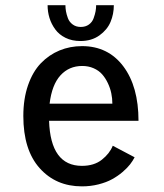

<svg xmlns="http://www.w3.org/2000/svg" viewBox="-20 -684 610 716"><path d="M404.5 -664.5Q404.5 -631.5 392.2 -602.2Q380 -573 350.8 -552Q321.5 -531 280 -531Q248.5 -531 224.2 -543Q200 -555 185.8 -574.8Q171.5 -594.5 164.5 -617.2Q157.5 -640 157.5 -664.5H224Q224 -653.5 226 -642Q228 -630.5 233.2 -616.2Q238.5 -602 251 -592.8Q263.5 -583.5 281 -583.5Q299 -583.5 311.5 -592.5Q324 -601.5 329.2 -616.2Q334.5 -631 336.5 -642.2Q338.5 -653.5 338.5 -664.5ZM482 -97.5Q475.5 -84.5 465 -71Q454.5 -57.5 437 -42.5Q419.5 -27.5 398.2 -15.8Q377 -4 347.5 3.5Q318 11 285.5 11Q188.5 11 127.8 -57Q67 -125 67 -251.5Q67 -315.5 84.5 -366Q102 -416.5 132.2 -448Q162.5 -479.5 201.8 -495.8Q241 -512 286 -512Q383 -512 439.8 -436.8Q496.5 -361.5 496.5 -233.5H163Q168.5 -65.5 285.5 -65.5Q331 -65.5 360 -88.5Q389 -111.5 400.5 -140.5ZM286.5 -438Q237.5 -438 205.5 -403Q173.5 -368 165 -297.5H399Q399 -317 395 -336.2Q391 -355.5 382.2 -374Q373.5 -392.5 361 -406.8Q348.5 -421 329.2 -429.5Q310 -438 286.5 -438Z"/></svg>

Font: League Mono Narrow
Style: Regular
Weight: 400
Width: 3
Designer: Tyler Finck
Foundry: The League of Moveable Type / Tyler Finck
Version: Version 2.210